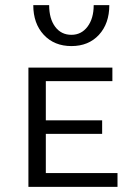

<svg xmlns="http://www.w3.org/2000/svg" viewBox="-20 -730 521 750"><path d="M110 -710H172Q172 -657 195.5 -625.5Q219 -594 259 -594Q298 -594 322 -626Q346 -658 346 -710H407Q407 -638 366.5 -594Q326 -550 259 -550Q192 -550 151 -594Q110 -638 110 -710ZM439 -54V0H91V-466H419V-413H159V-260H379V-207H159V-54Z"/></svg>

Font: Ysabeau SC
Style: Regular
Weight: 400
Designer: Christian Thalmann (Catharsis Fonts)
Version: Version 0.003